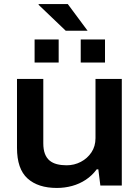

<svg xmlns="http://www.w3.org/2000/svg" viewBox="-20 -917 690 949"><path d="M261 12Q168 12 116 -35Q64 -82 64 -186V-527H194V-209Q194 -178 202 -157Q210 -136 225 -123.5Q240 -111 261.5 -105.5Q283 -100 309 -100Q347 -100 379.5 -117Q412 -134 432 -164Q452 -194 452 -234V-527H582V0H476L466 -80H458Q435 -49 404 -28.5Q373 -8 336.5 2Q300 12 261 12ZM151 -608V-722H270V-608ZM379 -608V-722H499V-608ZM413 -765H305L171 -893V-897H315Z"/></svg>

Font: Archivo SemiExpanded SemiBold
Style: Regular
Weight: 600
Width: 6
Designer: Hector Gatti
Foundry: Omnibus-Type
Version: Version 2.001